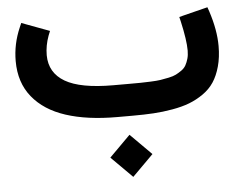

<svg xmlns="http://www.w3.org/2000/svg" viewBox="-49 -477 988 785"><g transform="rotate(-5 445.0 -84.5)"><path d="M386.9 156.2 459.9 83.1 466.5 76.6 473 83.1 546.6 156.7 553.1 163.2 546.6 169.8 473.6 242.8 467 249.4 460.5 242.8 386.9 169.3 380.4 162.7ZM486.1 0H423.2Q299.7 0 212.6 -28.5Q125.4 -56.9 77.3 -116.4Q29.2 -175.8 29.2 -264Q29.2 -334 57.9 -400L65.5 -417.6L83.6 -410.6L160.7 -381.9L179.8 -374.8L172.3 -356.2Q157.7 -316.4 157.7 -276.6Q158.2 -204.5 220.9 -167.8Q283.6 -131 418.1 -131H482.6Q511.8 -131 529.5 -131.2Q547.1 -131.5 572.3 -132.5Q597.5 -133.5 612.3 -135.8Q627.2 -138 646.3 -142.1Q665.5 -146.1 676.8 -151.9Q688.2 -157.7 700.3 -166.2Q712.3 -174.8 718.6 -186.1Q724.9 -197.5 729.2 -212.3Q733.5 -227.2 733.5 -245.8Q733.5 -288.7 715.9 -366.2L711.3 -385.4L730.5 -390.4L811.1 -410.6L829.2 -415.1L835.3 -397.5Q861 -319.4 861 -253.4Q861 -207.1 850.6 -169.8Q840.3 -132.5 822.9 -106.3Q805.5 -80.1 778.1 -61Q750.6 -41.8 720.4 -30.2Q690.2 -18.6 650.1 -11.6Q610.1 -4.5 572 -2.3Q534 0 486.1 0Z"/></g></svg>

Font: Vazir FD
Style: Bold
Weight: 700
Foundry: DejaVu fonts team - Redesigned by Saber Rastikerdar
Version: Version 21.10;October 20, 2019;FontCreator 12.0.0.2547 64-bi